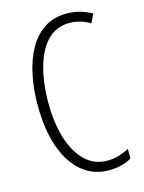

<svg xmlns="http://www.w3.org/2000/svg" viewBox="-112 -792 651 868"><g transform="rotate(-15 213.5 -358.0)"><path d="M287.6 -680.2Q237.3 -680.2 201.9 -653.3Q166.5 -626.5 144.5 -580.6Q122.6 -534.7 112.3 -476.8Q102.1 -418.9 102.1 -356.9Q102.1 -259.3 125.2 -186.8Q148.4 -114.3 190.9 -74.2Q233.4 -34.2 292 -34.2Q324.2 -34.2 350.6 -43Q377 -51.8 395.5 -61.5V-16.6Q351.1 9.8 288.1 9.8Q216.3 9.8 163.3 -34.7Q110.4 -79.1 81.5 -161.4Q52.7 -243.7 52.7 -357.9Q52.7 -431.2 66.2 -497.1Q79.6 -563 107.7 -614.3Q135.7 -665.5 180.2 -695.1Q224.6 -724.6 286.6 -724.6Q347.2 -724.6 402.8 -693.4L383.3 -652.3Q359.9 -667 335.2 -673.6Q310.5 -680.2 287.6 -680.2Z"/></g></svg>

Font: Open Sans Condensed Light
Style: Regular
Weight: 300
Width: 3
Designer: Monotype Design Team
Foundry: Monotype Imaging Inc.
Version: Version 3.003; ttfautohint (v1.8.4)